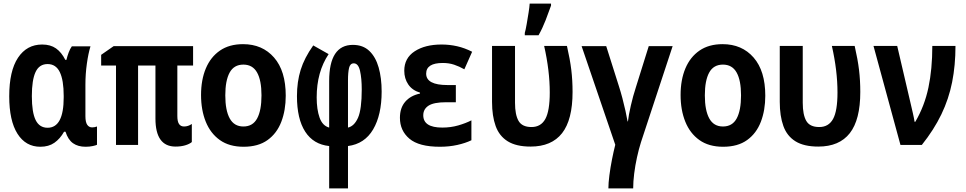

<svg xmlns="http://www.w3.org/2000/svg" viewBox="-20 -801 5340 1061"><path d="M203 10Q122 10 76.5 -62Q31 -134 31 -269Q31 -409 79.5 -482Q128 -555 213 -555Q259 -555 289.5 -533.5Q320 -512 341 -470H347Q352 -491 359.5 -511Q367 -531 377 -545H480Q468 -506 460 -449Q452 -392 452 -333V-159Q452 -126 462 -111.5Q472 -97 489 -97Q503 -97 516 -102V-1Q511 2 493 6Q475 10 453 10Q411 10 383.5 -9.5Q356 -29 342 -73H334Q312 -34 280.5 -12Q249 10 203 10ZM243 -95Q332 -95 332 -263V-271Q332 -358 310.5 -402.5Q289 -447 243 -447Q197 -447 176.5 -403Q156 -359 156 -270Q156 -180 177 -137.5Q198 -95 243 -95Z M950 9Q839 9 839 -146V-439H743V0H621V-439H539V-498L608 -546H1047V-439H960V-160Q960 -129 969.5 -115.5Q979 -102 997 -102Q1020 -102 1040 -116V-16Q1027 -5 1003.5 2Q980 9 950 9Z M1326 10Q1247 10 1195 -27Q1143 -64 1117 -128.5Q1091 -193 1091 -276Q1091 -360 1117.5 -423Q1144 -486 1195.5 -521.5Q1247 -557 1323 -557Q1430 -557 1494.5 -483Q1559 -409 1559 -272Q1559 -192 1534.5 -128Q1510 -64 1458.5 -27Q1407 10 1326 10ZM1325 -102Q1377 -102 1401 -146.5Q1425 -191 1425 -274Q1425 -357 1400.5 -400.5Q1376 -444 1325 -444Q1273 -444 1249 -400Q1225 -356 1225 -274Q1225 -191 1249.5 -146.5Q1274 -102 1325 -102Z M1799 6Q1712 -3 1666.5 -73.5Q1621 -144 1621 -270Q1621 -349 1641.5 -415Q1662 -481 1711 -550L1796 -502Q1730 -403 1730 -263Q1730 -196 1746 -151Q1762 -106 1799 -96V-353Q1799 -553 1930 -553Q1986 -553 2021 -519.5Q2056 -486 2072.5 -428Q2089 -370 2089 -295Q2089 -166 2042 -86Q1995 -6 1903 6V240H1799ZM1903 -96Q1938 -104 1958.5 -150.5Q1979 -197 1979 -307Q1979 -368 1969.5 -409.5Q1960 -451 1935 -451Q1915 -451 1909 -426Q1903 -401 1903 -357Z M2411 10Q2295 10 2242.5 -34.5Q2190 -79 2190 -150Q2190 -205 2219.5 -239Q2249 -273 2301 -284V-289Q2258 -302 2236 -334.5Q2214 -367 2214 -410Q2214 -480 2271.5 -517.5Q2329 -555 2420 -555Q2464 -555 2506 -545.5Q2548 -536 2589 -515L2546 -418Q2518 -434 2489.5 -443.5Q2461 -453 2427 -453Q2335 -453 2335 -394Q2335 -331 2453 -331H2499V-236H2445Q2377 -236 2348 -217Q2319 -198 2319 -164Q2319 -96 2424 -96Q2471 -96 2512.5 -108Q2554 -120 2585 -136V-26Q2552 -10 2507 0Q2462 10 2411 10Z M2912 9Q2833 9 2786 -20Q2739 -49 2719 -104.5Q2699 -160 2699 -238V-547H2826V-233Q2826 -167 2845.5 -133Q2865 -99 2917 -99Q2969 -99 2993.5 -143.5Q3018 -188 3018 -290Q3018 -410 2987 -547H3113Q3130 -473 3137 -415Q3144 -357 3144 -293Q3144 -139 3086 -65Q3028 9 2912 9ZM2880 -619Q2885 -636 2890.5 -668Q2896 -700 2901 -731.5Q2906 -763 2907 -781H3025V-770Q3012 -733 2995 -689Q2978 -645 2956 -606H2880Z M3342 240Q3342 211 3347.5 168Q3353 125 3362 79.5Q3371 34 3380 -1L3194 -546H3330L3400 -325Q3410 -294 3419.5 -258Q3429 -222 3436.5 -188Q3444 -154 3448 -130H3450Q3454 -165 3466 -217.5Q3478 -270 3494 -319L3565 -546H3697L3522 -15Q3510 23 3500 68.5Q3490 114 3484.5 158.5Q3479 203 3479 240Z M3976 10Q3897 10 3845 -27Q3793 -64 3767 -128.5Q3741 -193 3741 -276Q3741 -360 3767.5 -423Q3794 -486 3845.5 -521.5Q3897 -557 3973 -557Q4080 -557 4144.5 -483Q4209 -409 4209 -272Q4209 -192 4184.5 -128Q4160 -64 4108.5 -27Q4057 10 3976 10ZM3975 -102Q4027 -102 4051 -146.5Q4075 -191 4075 -274Q4075 -357 4050.5 -400.5Q4026 -444 3975 -444Q3923 -444 3899 -400Q3875 -356 3875 -274Q3875 -191 3899.5 -146.5Q3924 -102 3975 -102Z M4502 9Q4423 9 4376 -20Q4329 -49 4309 -104.5Q4289 -160 4289 -238V-547H4416V-233Q4416 -167 4435.5 -133Q4455 -99 4507 -99Q4559 -99 4583.5 -143.5Q4608 -188 4608 -290Q4608 -410 4577 -547H4703Q4720 -473 4727 -415Q4734 -357 4734 -293Q4734 -139 4676 -65Q4618 9 4502 9Z M4956 0 4807 -547H4938L5012 -230Q5018 -204 5024.5 -176Q5031 -148 5034 -128H5038Q5089 -215 5110.5 -317Q5132 -419 5132 -547H5260Q5260 -440 5241.5 -347Q5223 -254 5182 -169Q5141 -84 5074 0Z"/></svg>

Font: Noto Sans Mono Condensed
Style: Bold
Weight: 700
Width: 3
Designer: Monotype Design Team
Foundry: Monotype Imaging Inc.
Version: Version 2.014